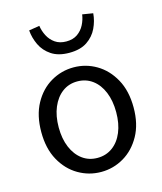

<svg xmlns="http://www.w3.org/2000/svg" viewBox="-111 -811 764 905"><g transform="rotate(-15 271.0 -358.5)"><path d="M271.2 12Q211.6 12 160.1 -18.1Q108.7 -48.1 77.3 -105Q45.9 -161.9 45.9 -242.4Q45.9 -323.5 77.3 -380.8Q108.7 -438 160.1 -468Q211.6 -498.1 271.2 -498.1Q330.7 -498.1 381.9 -468Q433 -438 464.7 -380.8Q496.4 -323.5 496.4 -242.4Q496.4 -161.9 464.7 -105Q433 -48.1 381.9 -18.1Q330.7 12 271.2 12ZM271.2 -56.5Q313 -56.5 344.8 -79.7Q376.6 -102.9 394 -144.8Q411.4 -186.7 411.4 -242.4Q411.4 -298.1 394 -340.3Q376.6 -382.6 344.8 -406.1Q313 -429.6 271.2 -429.6Q229.4 -429.6 197.9 -406.1Q166.4 -382.6 148.6 -340.3Q130.9 -298.1 130.9 -242.4Q130.9 -186.7 148.6 -144.8Q166.4 -102.9 197.9 -79.7Q229.4 -56.5 271.2 -56.5ZM271.2 -569.3Q218.2 -569.3 184.4 -591.7Q150.7 -614.1 134.2 -648.8Q117.7 -683.5 114.8 -720.4L166.6 -728.8Q170.2 -703.1 182.6 -679.2Q194.9 -655.3 216.9 -640Q238.9 -624.7 271.2 -624.7Q304 -624.7 325.9 -640Q347.7 -655.3 359.9 -679.2Q372.1 -703.1 375.7 -728.8L427.5 -720.4Q424.6 -683.5 408.1 -648.8Q391.6 -614.1 358.4 -591.7Q325.1 -569.3 271.2 -569.3Z"/></g></svg>

Font: SourceSans3VF
Style: Regular
Weight: 200
Designer: Paul D. Hunt
Foundry: Adobe
Version: Version 3.052;hotconv 1.1.0;makeotfexe 2.6.0